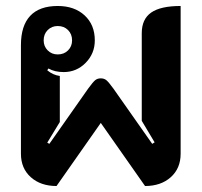

<svg xmlns="http://www.w3.org/2000/svg" viewBox="-20 -613 674 642"><path d="M50 -99V-462Q50 -527 81 -560Q112 -593 173 -593Q229 -593 263 -561.5Q297 -530 297 -478Q297 -434 266.5 -403Q236 -372 193 -372Q163 -372 142 -384L138 -378Q157 -362 180 -359V-205L138 -136L145 -132L275 -317Q291 -339 298.5 -345Q306 -351 317 -351Q328 -351 335.5 -345Q343 -339 359 -317L489 -132L497 -137L454 -209V-502Q454 -549 485.5 -571Q517 -593 584 -593V-99Q584 -50 551 -20.5Q518 9 465 9L317 -202L169 9Q116 9 83 -20.5Q50 -50 50 -99ZM221 -478Q221 -499 207.5 -512.5Q194 -526 173 -526Q153 -526 139.5 -512.5Q126 -499 126 -478Q126 -458 139.5 -444.5Q153 -431 173 -431Q194 -431 207.5 -444.5Q221 -458 221 -478Z"/></svg>

Font: K2D ExtraBold
Style: Regular
Weight: 800
Designer: Katatrad Aksorn Co.,Ltd.
Foundry: Cadson Demak Co.,Ltd.
Version: Version 1.000; ttfautohint (v1.6)